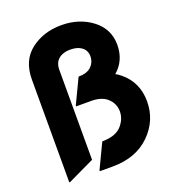

<svg xmlns="http://www.w3.org/2000/svg" viewBox="-137 -852 869 966"><g transform="rotate(-20 297.5 -368.5)"><path d="M73.2 9.8H68.4V-539.6Q68.4 -643.1 137.2 -695.3Q205.1 -747.1 300.3 -747.1Q395.5 -747.1 463.9 -695.3Q532.2 -643.1 532.2 -558.6Q532.2 -474.1 472.2 -422.9Q486.8 -414.6 499.5 -404.3Q575.7 -341.8 575.7 -239.7Q575.7 -137.2 501 -63.7Q426.3 9.8 300.3 9.8H231.9V4.9L294.9 -127Q365.7 -127.4 397.9 -162.1Q429.7 -197.3 429.7 -238.8Q429.7 -279.8 399.4 -308.6Q369.6 -337.4 312 -337.4H231.4V-342.3L294.4 -474.1Q341.3 -474.1 363.8 -497.1Q385.3 -518.6 385.3 -550Q385.3 -581.5 361.8 -599.1Q338.9 -616.2 300.3 -616.2Q261.7 -616.2 238.3 -596.7Q214.8 -577.1 214.8 -538.1V-57.6Z"/></g></svg>

Font: Nova Round
Style: Bold
Weight: 700
Designer: Wojciech Kalinowski "wmk69" (wmk69@o2.pl)
Foundry: Wojciech Kalinowski "wmk69" (wmk69@o2.pl)
Version: Version 3.1.0; 2021-05-23